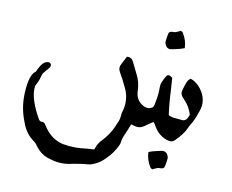

<svg xmlns="http://www.w3.org/2000/svg" viewBox="-87 -698 1276 1058"><g transform="rotate(10 551.0 -168.5)"><path d="M325.2 247.6Q289.6 247.6 254.4 235.8Q203.6 224.1 168.9 175.3Q159.2 160.6 145.5 151.9Q101.6 120.1 82 63Q53.7 -5.9 53.7 -77.6L54.2 -100.1Q59.1 -202.6 93.8 -224.6Q102.5 -244.6 113.8 -262.7Q130.4 -288.1 154.3 -288.1Q157.2 -288.1 160.4 -286.6Q163.6 -285.2 166.5 -281.5Q169.4 -277.8 169.4 -272.9Q169.4 -267.1 166 -261.7Q154.8 -245.1 150.9 -243.2L147.9 -239.7Q131.8 -222.2 129.2 -211.7Q126.5 -201.2 122.3 -187.5Q118.2 -173.8 103.5 -147Q102.1 -137.2 102.1 -127Q102.1 -63.5 156.2 30.8Q162.1 41.5 172.4 41.5H177.2Q183.6 41.5 188.7 46.1Q193.8 50.8 198.7 59.1Q241.2 127 310.1 142.6Q345.7 148.9 381.8 148.9Q409.7 148.9 437.5 145L484.4 141.6Q485.4 139.2 486.8 137.2Q489.3 131.8 491.2 126Q500.5 102.5 517.6 85.4Q562.5 39.1 587.4 -26.9Q597.2 -45.9 598.6 -73.2Q599.1 -84.5 603.5 -94.7Q610.4 -120.6 610.4 -145.5Q610.4 -188.5 589.8 -227.5Q571.8 -266.6 550.3 -303.2Q543.9 -314.5 543.9 -325.2Q543.9 -335.4 549.3 -345.2L573.7 -392.6L580.6 -393.1Q601.6 -393.1 612.3 -369.1L644 -304.7Q662.6 -267.6 665 -223.6Q665 -173.8 698.2 -149.4Q718.8 -134.3 735.4 -134.3Q743.2 -134.3 750.7 -137Q758.3 -139.6 763.2 -144.3Q768.1 -148.9 769.8 -158.7Q771.5 -168.5 773.4 -179.2Q781.2 -213.9 781.2 -250V-256.8Q781.2 -275.4 788.3 -291.7Q795.4 -308.1 805.2 -323.7Q806.6 -325.7 808.3 -328.4Q810.1 -331.1 813.5 -331.8Q816.9 -332.5 819.3 -332.5Q824.2 -332.5 833.5 -326.2Q836.4 -323.7 839.8 -321.8Q842.8 -286.1 844.7 -251.5Q847.2 -183.6 856.9 -115.2L863.3 -112.8Q870.6 -109.4 878.4 -107.4Q890.1 -106 902.3 -105Q916.5 -104 930.2 -102.1L936.5 -101.6Q958.5 -101.6 968.8 -132.8L970.7 -137.7Q957.5 -182.6 926.3 -213.9Q913.6 -227.5 909.2 -235.1Q904.8 -242.7 904.8 -251Q904.8 -262.7 915.5 -293.9L917 -298.3Q920.4 -308.6 925.3 -318.1Q930.2 -327.6 940.9 -334.5Q988.8 -317.4 1016.6 -262.7Q1028.3 -236.8 1028.3 -210.9Q1028.3 -185.5 1015.1 -153.8Q1003.9 -118.2 984.9 -86.9Q978 -76.2 972.7 -64Q958.5 -29.3 914.1 14.2Q903.3 24.4 889.6 24.4Q884.3 24.4 878.9 22.9Q824.2 9.8 792.5 -47.4L782.2 -64Q776.9 -62 768.1 -56.6L736.3 -34.2Q718.8 -21.5 700.2 -21.5Q690.4 -21.5 680.2 -24.9Q674.8 -26.9 668.5 -27.8L661.6 -29.8L645.5 10.3Q639.6 25.9 632.6 40.5Q625.5 55.2 623.5 72.3Q622.6 85.4 616.7 96.7Q595.2 141.1 563 172.9Q562 174.3 560.5 175.3Q530.8 207.5 491.7 222.2L486.3 224.1Q473.6 228.5 460 229Q439.9 230 419.4 233.9Q398.9 236.3 360.4 244.6Q342.8 247.6 325.2 247.6ZM859.9 84Q879.9 84 888.7 105.5Q892.1 113.3 892.1 120.6Q888.2 154.8 884.5 167.5Q880.9 180.2 862.8 180.2H857.9Q850.6 180.2 844.7 182.6Q826.7 189.5 820.3 193.8Q811 191.4 807.6 186.5Q781.7 144.5 781.7 103.5Q804.2 94.7 827.1 90.3Q838.4 87.9 846.7 85.9Q855 84 859.9 84ZM800.8 -475.1Q781.2 -475.1 772.5 -496.6Q769 -504.4 769 -511.7Q772.9 -545.9 776.4 -558.6Q779.8 -571.3 798.3 -571.3H803.2Q810.1 -571.3 816.4 -573.7Q834.5 -580.6 840.8 -585Q850.1 -582.5 853.5 -577.6Q879.4 -535.6 879.4 -494.6Q856.9 -485.8 834 -481.4Q822.8 -479 814.5 -477.1Q806.2 -475.1 800.8 -475.1Z"/></g></svg>

Font: Kurland
Style: Regular
Weight: 400
Designer: GGBot
Version: 0.22